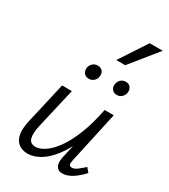

<svg xmlns="http://www.w3.org/2000/svg" viewBox="-209 -953 927 1056"><g transform="rotate(30 255.0 -425.0)"><path d="M142 6Q120 6 101 -2Q82 -10 69 -28Q56 -46 53 -76.5Q50 -107 60 -152L120 -414H182L123 -159Q111 -106 119 -77Q127 -48 161 -48Q187 -48 219 -69Q251 -90 283 -134Q315 -178 343 -247.5Q371 -317 390 -414H427Q403 -302 370 -222Q337 -142 298.5 -91.5Q260 -41 220 -17.5Q180 6 142 6ZM362 5Q345 5 333.5 -3.5Q322 -12 318.5 -29.5Q315 -47 320 -72L397 -414H448L377 -89Q372 -69 375 -59Q378 -49 392 -49Q407 -49 424 -61.5Q441 -74 464 -95L486 -69Q453 -33 421.5 -14Q390 5 362 5ZM228 -519Q207 -519 196.5 -533.5Q186 -548 189 -568Q193 -585 205.5 -596Q218 -607 236 -607Q256 -607 267 -593.5Q278 -580 274 -559Q272 -542 259 -530.5Q246 -519 228 -519ZM406 -519Q385 -519 374.5 -533.5Q364 -548 368 -568Q371 -585 383.5 -596Q396 -607 414 -607Q434 -607 444.5 -593.5Q455 -580 452 -559Q449 -542 436.5 -530.5Q424 -519 406 -519ZM308 -684 421 -856H504L365 -684Z"/></g></svg>

Font: Ysabeau Office
Style: Italic
Weight: 400
Italic angle: -12°
Designer: Christian Thalmann (Catharsis Fonts)
Version: Version 2.001;gftools[0.9.30]; featfreeze: tnum,lnum,ss02